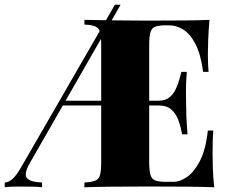

<svg xmlns="http://www.w3.org/2000/svg" viewBox="-37 -792 969 812"><path d="M473 -772 90 -104Q63 -57 76.5 -39.5Q90 -22 141 -20V0Q126 -2 101.5 -2.5Q77 -3 50 -3Q32 -3 13.5 -2.5Q-5 -2 -17 0V-20Q-1 -21 15 -34.5Q31 -48 52 -84L449 -772ZM849 -708Q845 -664 843.5 -623Q842 -582 842 -560Q842 -539 843 -520Q844 -501 845 -488H822Q812 -563 789.5 -606Q767 -649 738 -667Q709 -685 678 -685H665Q636 -685 620.5 -679.5Q605 -674 599.5 -656.5Q594 -639 594 -602V-106Q594 -70 599.5 -52Q605 -34 620.5 -28.5Q636 -23 665 -23H698Q723 -23 753 -43Q783 -63 808 -110.5Q833 -158 842 -240H865Q862 -204 862 -148Q862 -126 863 -85Q864 -44 869 0Q818 -2 754 -2.5Q690 -3 640 -3Q607 -3 552 -3Q497 -3 435.5 -2.5Q374 -2 320 0V-20Q351 -22 366 -28Q381 -34 386 -52Q391 -70 391 -106V-602Q391 -639 386 -656.5Q381 -674 365.5 -680.5Q350 -687 320 -688V-708Q374 -707 435.5 -706Q497 -705 552 -705Q607 -705 640 -705Q686 -705 744.5 -705.5Q803 -706 849 -708ZM424 -366V-346H217L227 -366ZM724 -366Q724 -366 724 -356Q724 -346 724 -346H564Q564 -346 564 -356Q564 -366 564 -366ZM753 -488Q749 -435 749.5 -407Q750 -379 750 -356Q750 -333 751 -305Q752 -277 756 -224H733Q728 -254 718 -282Q708 -310 688.5 -328Q669 -346 634 -346V-366Q660 -366 677 -378.5Q694 -391 704 -410.5Q714 -430 720 -451Q726 -472 730 -488Z"/></svg>

Font: Playfair Display Black
Style: Regular
Weight: 900
Designer: Claus Eggers Sørensen
Foundry: Claus Eggers Sørensen
Version: Version 1.203